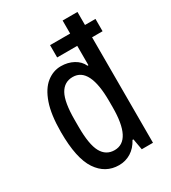

<svg xmlns="http://www.w3.org/2000/svg" viewBox="-181 -815 817 919"><g transform="rotate(-30 228.0 -355.5)"><path d="M203 -583V-651H454V-583ZM203 12Q128 12 84 -53.5Q40 -119 40 -264Q40 -360 61 -420.5Q82 -481 118 -509.5Q154 -538 197 -538Q235 -538 265.5 -521.5Q296 -505 309 -476H314V-723H396V0H334L323 -61H318Q299 -25 269 -6.5Q239 12 203 12ZM220 -61Q267 -61 290.5 -107Q314 -153 314 -244V-278Q314 -371 290.5 -418Q267 -465 220 -465Q173 -465 149.5 -422.5Q126 -380 126 -282V-244Q126 -146 149.5 -103.5Q173 -61 220 -61Z"/></g></svg>

Font: Archivo Narrow
Style: Regular
Weight: 400
Designer: Hector Gatti
Foundry: Omnibus-Type
Version: Version 3.002